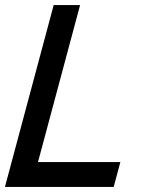

<svg xmlns="http://www.w3.org/2000/svg" viewBox="-36 -740 582 760"><path d="M-16.5 0H414L440.4 -98.5H114.4L281 -720H176.5Z"/></svg>

Font: Manrope
Style: SemiBoldItalic
Weight: 600
Italic angle: -15°
Designer: Mikhail Sharanda
Foundry: Mikhail Sharanda
Version: Version 4.502;hotconv 1.0.109;makeotfexe 2.5.65596